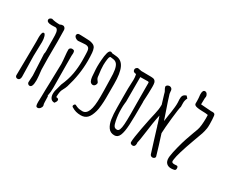

<svg xmlns="http://www.w3.org/2000/svg" viewBox="-133 -1252 2219 1850"><g transform="rotate(30 976.5 -327.0)"><path d="M179.7 -335.9Q181.6 -283.7 185.1 -220.7Q189.5 -140.6 190.9 -100.6Q190.9 -84 188.5 -62.5Q186.5 -39.6 186.5 -24.4Q187 -14.2 194.8 -6.8Q202.6 0.5 212.9 0.5Q244.6 0.5 244.6 -77.6L244.1 -94.2Q243.7 -118.2 235.4 -188L234.9 -195.3Q232.9 -238.8 232.9 -323.7Q232.9 -380.4 233.4 -413.6Q233.9 -446.8 233.9 -503.4Q233.9 -588.9 231.9 -632.3Q231.4 -644.5 222.7 -654.8Q213.9 -665 202.6 -665Q184.1 -665 168.5 -655.8Q115.7 -655.8 79.1 -667.5Q66.9 -666 58.1 -658.9Q49.3 -651.9 49.3 -641.6Q49.3 -627 63.2 -619.4Q77.1 -611.8 104.5 -611.8Q118.2 -611.8 127 -612.3L145.5 -613.3Q179.7 -613.3 181.6 -544.4Q182.6 -517.1 182.6 -490.7V-464.4Q182.6 -408.2 183.6 -390.1L184.1 -377.9Q184.6 -349.6 179.7 -335.9ZM56.2 -423.8Q56.6 -413.1 56.6 -399.9Q56.6 -335 54.7 -212.9Q52.2 -110.4 52.2 -24.4Q52.2 -14.2 59.3 -7.1Q66.4 0 76.7 0Q91.8 0 99.6 -10.7Q107.4 -21.5 107.4 -38.6Q107.4 -72.8 105 -153.3Q104.5 -181.6 103.5 -212.9Q102.5 -244.1 102.5 -269Q102.5 -296.4 104.5 -345.7Q106.4 -395 106.4 -424.8Q106.4 -461.4 98.1 -486.3Q89.4 -510.7 79.1 -510.7Q73.2 -510.7 70.3 -509Q67.4 -507.3 65.4 -503.9Q61 -496.6 58.3 -480.7Q55.7 -464.8 55.7 -442.4Z M445.8 -47.4Q445.8 -79.1 459.5 -119.1Q462.9 -133.3 464.4 -137.7Q468.8 -156.7 471.2 -163.1Q506.3 -242.2 519.3 -313.2Q532.2 -384.3 532.2 -459.5Q532.2 -476.6 531.7 -499Q531.2 -521.5 530.8 -533.2Q529.8 -547.9 529.8 -554.7Q528.8 -589.4 516.8 -601.6Q504.9 -613.8 479 -613.8Q470.7 -613.8 446.3 -611.8Q427.7 -609.9 406.7 -608.9Q405.3 -608.4 401.9 -608.4Q393.6 -608.4 382.3 -613.5Q371.1 -618.7 363.3 -627.2Q355.5 -635.7 355.5 -645.5Q355.5 -652.8 360.4 -659.7Q364.3 -665.5 369.9 -667.5Q375.5 -669.4 382.8 -669.4Q390.6 -669.4 395 -668.9V-669.4Q403.3 -668.9 415.8 -668.5Q428.2 -668 435.1 -668Q470.7 -667.5 493.4 -665.3Q516.1 -663.1 535.9 -654.3Q555.7 -645.5 564.9 -626.5Q569.3 -617.2 572.3 -602.8Q575.2 -588.4 576.2 -576.2Q579.6 -534.2 579.6 -489.7Q579.6 -335.4 531.2 -178.2Q526.9 -164.1 521.2 -153.1Q515.6 -142.1 514.2 -139.6Q505.9 -125 501.2 -113.5Q496.6 -102.1 493.4 -82.8Q490.2 -63.5 490.2 -34.2Q519 -33.7 519 -15.1Q519 -2 510.3 9.8Q501.5 21.5 501.5 22Q473.1 22 459.5 2.9Q445.8 -16.1 445.8 -47.4ZM362.3 92.3Q362.3 86.4 363.3 65.9Q363.3 57.6 364.3 26.4L365.2 -37.6L367.7 -121.6Q373.5 -319.3 373 -334.5Q371.6 -373 366.7 -418Q361.8 -462.9 362.3 -489.7Q362.3 -499.5 371.6 -506.6Q380.9 -513.7 391.1 -513.7Q409.2 -513.7 414.8 -506.1Q420.4 -498.5 420.4 -480.5L419.4 -465.8L418.5 -450.7Q418 -442.4 418.7 -358.2Q419.4 -273.9 419.9 -210L420.9 -96.2Q420.9 -83 419.4 -63L418.9 -53.2Q418.5 -48.3 415 -26.4Q412.1 -11.7 412.1 -7.8Q412.1 -1 416.5 -0.5V0Q416.5 37.6 418.5 63.5L419.9 83.5Q424.3 94.7 424.3 102.5Q423.8 118.7 411.6 132.1Q399.4 145.5 384.8 145.5Q371.1 145.5 366.7 133.5Q362.3 121.6 362.3 92.3Z M857.4 -247.6Q857.4 -142.1 837.2 -92Q816.9 -42 774.9 -42Q757.3 -42 741.5 -44.4Q725.6 -46.9 709.5 -54.2Q707.5 -55.2 699.2 -59.1Q692.4 -63.5 687 -64Q680.7 -63.5 675.5 -56.6Q670.4 -49.8 669.9 -42.5V-38.1Q671.4 -33.7 677.2 -29.3Q702.1 -13.7 726.6 -6.8Q751 0 781.2 0Q825.2 0 851.8 -26.6Q878.4 -53.2 895 -113.8Q901.9 -137.7 906 -182.1Q910.2 -226.6 910.2 -262.7V-423.3Q910.2 -541.5 882.6 -600.1Q855 -658.7 795.9 -664.6L745.6 -669.4Q736.8 -676.3 728.5 -676.3Q710 -676.3 700.7 -642.6Q691.4 -608.9 688.5 -562.5L687.5 -548.3Q687 -541.5 686 -523.2Q685.1 -504.9 685.1 -490.2Q685.1 -477.1 685.5 -470.7L686 -456.5Q688.5 -401.4 691.7 -375Q694.8 -348.6 702.9 -332.5Q710.9 -316.4 727.5 -312Q733.4 -311 735.8 -311Q746.6 -311 753.9 -317.9Q761.2 -324.7 764.6 -333.5Q768.1 -342.3 768.1 -347.2Q768.1 -352.5 765.6 -356.9Q763.2 -361.3 758.3 -367.2Q749.5 -377.4 744.4 -388.4Q739.3 -399.4 738.8 -418.9Q729 -484.9 729 -528.3Q729 -545.4 730.5 -563Q733.9 -600.6 738 -614.3Q742.2 -627.9 751 -629.9L783.7 -625.5Q809.1 -622.1 824.5 -603.3Q839.8 -584.5 846.9 -545.9Q854 -507.3 854 -444.3L856.9 -321.8Q857.4 -292 857.4 -247.6Z M1243.2 -584.5 1242.7 -552.2Q1241.7 -523.9 1241.7 -504.9Q1241.7 -488.3 1239.7 -463.4Q1237.3 -432.6 1237.3 -421.4Q1237.3 -416.5 1237.8 -413.1Q1238.3 -409.2 1238.3 -404.3Q1238.3 -235.4 1233.9 -155.3Q1229.5 -75.2 1212.6 -34.9Q1195.8 5.4 1158.2 5.4Q1112.8 5.4 1088.9 -28.3Q1064.9 -62 1056.9 -114.7Q1048.8 -167.5 1048.8 -240.2Q1047.9 -283.2 1047.9 -352.5V-450.7Q1047.9 -464.8 1049.3 -485.8Q1051.8 -534.7 1051.8 -549.3Q1051.8 -578.1 1048.3 -594.7L1044.9 -611.3Q1027.8 -610.8 1018.1 -618.7Q1008.3 -626.5 1008.3 -641.1Q1008.3 -659.7 1032.2 -669.9Q1046.9 -668 1057.6 -665Q1060.5 -664.6 1064.9 -663.6Q1069.3 -662.6 1075.2 -661.6Q1124 -661.6 1133.8 -661.1Q1137.7 -661.1 1147.9 -660.9Q1158.2 -660.6 1184.6 -660.6Q1209.5 -660.6 1221.9 -652.8Q1234.4 -645 1238.8 -629.2Q1243.2 -613.3 1243.2 -584.5ZM1192.9 -252.9Q1192.9 -282.2 1191.9 -368.2Q1190.9 -478.5 1190.9 -557.6V-595.2Q1190.9 -603 1187.7 -605.2Q1184.6 -607.4 1179.2 -607.4Q1137.2 -607.4 1112.8 -606.4Q1106 -606 1095.2 -606V-334.5Q1095.2 -332 1092.3 -308.8Q1089.4 -285.6 1089.4 -247.1Q1089.4 -181.6 1101.6 -122.6Q1108.9 -85 1119.4 -69.6Q1129.9 -54.2 1153.3 -54.2Q1169.9 -54.2 1178.5 -74.7Q1187 -95.2 1189.9 -137Q1192.9 -178.7 1192.9 -252.9Z M1610.8 -16.1Q1610.8 -8.8 1605.5 -2.9Q1600.1 2.9 1591.8 5.4Q1587.4 6.8 1583 6.8Q1573.2 6.8 1565.4 1.2Q1557.6 -4.4 1555.2 -13.2Q1541 -62 1514.6 -142.6Q1496.1 -198.2 1482.4 -247.1L1475.1 -272Q1474.6 -273.9 1473.1 -277.3Q1471.7 -280.8 1470.7 -283.2L1464.4 -306.2L1440.4 -377.4Q1422.4 -297.9 1401.9 -138.7Q1394 -75.2 1386.2 -46.9Q1387.2 -44.9 1387.2 -35.6Q1387.7 1.5 1361.3 2.9Q1349.1 2.9 1339.8 -3.2Q1330.6 -9.3 1331.1 -19.5Q1330.6 -58.6 1353.5 -180.4Q1376.5 -302.2 1394 -374Q1407.2 -428.2 1406.7 -471.7Q1406.7 -475.6 1407.2 -477.5Q1396 -512.7 1377.4 -575.7L1370.6 -600.1Q1361.3 -615.2 1355.2 -629.4Q1349.1 -643.6 1349.6 -651.4Q1356 -666 1373.5 -670.9Q1377.9 -672.4 1383.3 -672.4Q1393.6 -672.4 1402.6 -666.3Q1411.6 -660.2 1414.6 -650.4Q1417 -643.1 1417.5 -627.9Q1418.5 -613.8 1420.4 -606.4Q1434.1 -558.6 1481 -423.3Q1480.5 -424.8 1504.9 -353Q1509.8 -389.2 1514.2 -418.5Q1518.6 -447.8 1519 -446.3L1522.5 -471.2Q1527.3 -502 1528.8 -522.9Q1531.7 -550.8 1530.8 -575.7L1529.8 -592.8Q1528.8 -609.4 1528.8 -608.4Q1527.8 -636.2 1536.6 -651.6Q1545.4 -667 1571.3 -675.3L1591.3 -652.8Q1584 -641.6 1580.1 -625.5Q1576.2 -609.4 1576.7 -597.2Q1576.2 -590.3 1577.1 -566.4L1577.6 -554.7Q1568.8 -526.9 1556.6 -413.1Q1544.4 -299.3 1542.5 -240.2Q1583 -115.2 1609.9 -21Q1610.8 -17.1 1610.8 -16.1Z M1791.5 8.3Q1758.3 8.3 1739.3 -10.5Q1720.2 -29.3 1720.2 -66.9Q1720.2 -76.2 1721.7 -86.4Q1727.1 -128.9 1744.6 -197.3Q1762.2 -265.6 1776.4 -306.6Q1788.1 -342.8 1807.1 -393.6Q1813.5 -409.2 1826.2 -444.8Q1834 -465.8 1837.9 -502Q1841.8 -538.1 1841.8 -577.1Q1841.8 -603.5 1840.8 -615.2Q1823.2 -618.7 1812.3 -619.1Q1801.3 -619.6 1770.5 -620.6Q1713.4 -622.1 1695.3 -633.3Q1685.1 -639.6 1684.1 -650.4V-683.1Q1684.1 -698.2 1682.9 -711.9Q1681.6 -725.6 1681.2 -730L1679.7 -742.2Q1679.2 -747.1 1679.2 -756.3Q1679.2 -800.3 1704.6 -800.3Q1718.8 -800.3 1728.5 -786.9Q1738.3 -773.4 1738.3 -757.8Q1738.3 -751.5 1735.4 -742.7L1734.9 -724.1Q1733.9 -689.9 1733.9 -671.4Q1749.5 -670.9 1783.7 -667.5Q1834 -662.6 1851.6 -662.6Q1856 -662.6 1859.4 -663.1H1867.7Q1882.8 -663.1 1889.4 -656.5Q1896 -649.9 1897 -637.2Q1898.9 -622.1 1900.4 -596.2Q1901.9 -570.3 1901.9 -546.4Q1901.9 -514.6 1899.4 -500.5Q1894 -466.8 1884.3 -436.5Q1874.5 -406.2 1858.9 -366.2L1845.2 -328.6Q1778.3 -145 1771 -81.1Q1769 -67.4 1769 -62.5Q1769 -52.2 1775.6 -47.1Q1782.2 -42 1800.8 -42Q1810.5 -42 1823.7 -43.5Q1833 -44.4 1837.2 -37.4Q1841.3 -30.3 1841.3 -19Q1841.3 -9.8 1837.6 -3.7Q1834 2.4 1824.2 4.4Q1805.7 8.3 1791.5 8.3Z"/></g></svg>

Font: Amatica SC
Style: Bold
Weight: 400
Designer: Vernon Adams, Ben Nathan
Foundry: newtypography
Version: Version 2.000